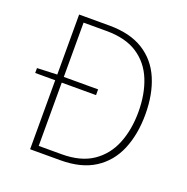

<svg xmlns="http://www.w3.org/2000/svg" viewBox="-120 -772 860 884"><g transform="rotate(20 310.0 -330.0)"><path d="M22 -338V-362L122 -366H320V-338ZM120 0V-660H268Q370 -660 435.5 -619Q501 -578 532.5 -504Q564 -430 564 -332Q564 -234 532.5 -159Q501 -84 435.5 -42Q370 0 268 0ZM152 -28H264Q358 -28 416.5 -68Q475 -108 502.5 -176.5Q530 -245 530 -332Q530 -419 502.5 -487Q475 -555 416.5 -593.5Q358 -632 264 -632H152Z"/></g></svg>

Font: Source Sans 3 ExtraLight ExtraLight
Style: Regular
Weight: 250
Version: Version 3.052;hotconv 1.1.0;makeotfexe 2.6.0